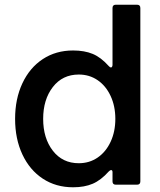

<svg xmlns="http://www.w3.org/2000/svg" viewBox="-20 -783 680 814"><path d="M44 -279Q44 -364 75 -430Q106 -496 161.5 -532.5Q217 -569 290 -569Q338 -569 373 -554.5Q408 -540 441 -503Q446 -497 451 -497Q453 -497 455 -500Q457 -503 457 -508V-749Q457 -763 471 -763H561Q575 -763 575 -749V-14Q575 0 561 0H471Q457 0 457 -14V-53Q457 -62 451 -62Q447 -62 441 -56Q408 -19 373 -4Q338 11 290 11Q217 11 161.5 -25.5Q106 -62 75 -128Q44 -194 44 -279ZM469 -279Q469 -333 449 -376Q429 -419 394 -443Q359 -467 314 -467Q245 -467 204 -414Q163 -361 163 -279Q163 -197 204 -144Q245 -91 314 -91Q359 -91 394 -115Q429 -139 449 -182Q469 -225 469 -279Z"/></svg>

Font: Open Sauce Two SemiBold
Style: Regular
Weight: 600
Designer: Alfredo Marco Pradil
Foundry: Creative Sauce Fz LLC
Version: Version 1.477